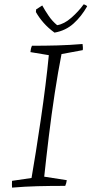

<svg xmlns="http://www.w3.org/2000/svg" viewBox="-20 -849 418 877"><path d="M35 8Q34 -8 35 -23L124 -36Q133 -87 144 -156.5Q155 -226 166.5 -304Q178 -382 187.5 -458Q197 -534 203 -597L119 -611Q120 -627 126 -640Q186 -640 241.5 -641.5Q297 -643 357 -648Q358 -641 358.5 -634Q359 -627 358 -620L261 -602Q245 -521 230 -423Q215 -325 203 -226Q191 -127 182 -42L285 -26Q284 -19 282.5 -13Q281 -7 278 0Q208 0 151 1.5Q94 3 35 8ZM229 -700Q200 -721 179 -745Q158 -769 144 -794L145 -806L173 -824Q185 -802 202 -777Q219 -752 241 -734Q273 -739 306 -768Q339 -797 362 -829Q365 -829 371.5 -825.5Q378 -822 378 -820Q352 -774 316 -741.5Q280 -709 229 -700Z"/></svg>

Font: Labrada Lght
Style: Italic
Weight: 300
Italic angle: -7°
Designer: Mercedes Jáuregui
Foundry: Omnibus-Type Team
Version: Version 1.000; ttfautohint (v1.8.4.7-5d5b)